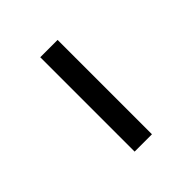

<svg xmlns="http://www.w3.org/2000/svg" viewBox="0 -438 282 282"><g transform="rotate(45 141.5 -297.0)"><path d="M43 -315V-279H239V-315Z"/></g></svg>

Font: Noto Sans Devanagari Condensed ExtraLight
Style: Regular
Weight: 200
Width: 3
Designer: Jelle Bosma - Monotype Design Team
Foundry: Monotype Imaging Inc.
Version: Version 2.004